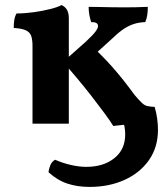

<svg xmlns="http://www.w3.org/2000/svg" viewBox="-20 -487 653 756"><path d="M333 249Q285 249 245.5 236Q206 223 171 191Q172 179 178 164Q184 149 197 142Q229 156 261 163Q293 170 320 170Q387 170 430 136Q473 102 473 42Q473 14 463 -17L501 2Q481 3 461.5 5Q442 7 426 9Q413 -12 390.5 -42.5Q368 -73 340 -109Q312 -145 283 -179.5Q254 -214 228 -243L317 -322Q345 -348 355.5 -362Q366 -376 366 -384Q366 -392 360 -396Q354 -400 339 -400Q334 -415 331.5 -430Q329 -445 329 -460Q346 -460 369.5 -459.5Q393 -459 418.5 -458.5Q444 -458 468 -458Q491 -458 515 -458.5Q539 -459 562 -460Q562 -444 560 -429Q558 -414 552 -400Q528 -399 508.5 -393Q489 -387 469.5 -374.5Q450 -362 426 -339L340 -261L333 -313Q380 -271 422.5 -223Q465 -175 510 -113Q528 -92 538.5 -82Q549 -72 560 -69.5Q571 -67 589 -66Q596 -42 599 -19Q602 4 602 24Q602 93 566.5 143.5Q531 194 470 221.5Q409 249 333 249ZM108 0V-306Q108 -330 103 -345Q98 -360 82 -367.5Q66 -375 34 -377Q34 -392 36 -406.5Q38 -421 45 -434Q78 -434 113.5 -439Q149 -444 178.5 -451.5Q208 -459 222 -467Q235 -462 243 -449.5Q251 -437 251 -414V0Z"/></svg>

Font: Vollkorn
Style: Bold
Weight: 700
Designer: Friedrich Althausen
Foundry: Friedrich Althausen
Version: Version 5.000